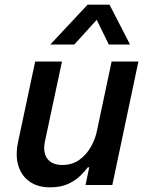

<svg xmlns="http://www.w3.org/2000/svg" viewBox="-20 -794 626 824"><path d="M196 -603 356 -774H450L538 -603H447L395 -709L299 -603ZM194 10Q143 10 108 -14Q73 -38 59 -82Q45 -126 58 -187L131 -530H246L173 -188Q163 -139 183.5 -112.5Q204 -86 247 -86Q290 -86 320.5 -108Q351 -130 370.5 -164.5Q390 -199 397 -237L459 -530H574L462 0H347L363 -76H357Q346 -61 325.5 -40.5Q305 -20 273 -5Q241 10 194 10Z"/></svg>

Font: Be Vietnam Pro Medium
Style: Italic
Weight: 500
Italic angle: -12°
Designer: Lam Bao, Tony Le, Vietanh Nguyen
Foundry: Yellow Type Foundry
Version: Version 1.002; ttfautohint (v1.8.3)